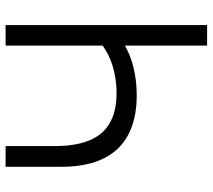

<svg xmlns="http://www.w3.org/2000/svg" viewBox="-57 -703 760 686"><g transform="rotate(-90 323.0 -360.0)"><path d="M576.5 0V-720H503V-373.5C468.5 -347 409 -323.5 333.5 -323.5C190 -323.5 144 -411.5 144 -546V-720H70V-520.5C70 -363.5 138.5 -251.5 326 -251.5C398 -251.5 458 -268 503 -293.5V0Z"/></g></svg>

Font: Manrope
Style: Regular
Weight: 400
Designer: Mikhail Sharanda
Foundry: Mikhail Sharanda
Version: Version 4.505